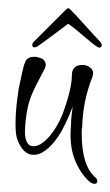

<svg xmlns="http://www.w3.org/2000/svg" viewBox="-20 -377 269 470"><path d="M211 73Q206 73 198 67Q176 46 163.5 15Q151 -16 153 -57L154 -77Q154 -83 155 -93Q156 -103 158 -116Q138 -65 122 -42Q105 -18 90 -8Q77 2 62 2Q36 2 22 -37Q18 -48 18 -74Q18 -93 20 -114.5Q22 -136 26 -161Q31 -184 34.5 -200.5Q38 -217 42 -226Q47 -238 65 -238Q72 -238 84 -233Q92 -227 92 -218Q92 -214 89 -208L75 -181Q72 -175 68.5 -168.5Q65 -162 62 -155Q51 -132 46.5 -107Q42 -82 41 -56Q41 -19 62 -19Q79 -19 100 -42Q120 -65 133 -97Q156 -160 156 -193Q156 -218 182 -218Q193 -218 200 -212Q208 -207 208 -197L206 -188Q195 -161 188.5 -130Q182 -99 181 -64Q180 -61 180 -57V-50Q180 27 212 56Q218 60 218 67Q218 73 211 73ZM64 -261Q59 -261 59 -267Q59 -271 63 -275Q81 -293 105 -317Q129 -341 142 -354Q145 -357 147 -357Q149 -357 152 -354Q165 -341 186.5 -317Q208 -293 225 -275Q229 -271 229 -266Q229 -263 226 -261Q223 -259 217 -263Q205 -271 184.5 -289Q164 -307 147 -319Q131 -307 107 -289Q83 -271 71 -263Q68 -261 64 -261Z"/></svg>

Font: Puppies Play
Style: Regular
Weight: 400
Designer: Robert E. Leuschke
Foundry: Robert E. Leuschke
Version: Version 1.010; ttfautohint (v1.8.3)